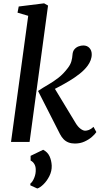

<svg xmlns="http://www.w3.org/2000/svg" viewBox="-20 -830 592 1123"><path d="M44.5 0 145 -737.5 82.5 -756 89.5 -792 238 -810.5 261 -797.5 153 0ZM418 9.5Q397 9.5 380.8 3.2Q364.5 -3 352.2 -15.5Q340 -28 331 -45.5L202.5 -298Q232.5 -318 262.5 -335.2Q292.5 -352.5 321.8 -375.2Q351 -398 377 -432.5Q392 -452 397.5 -471.5Q403 -491 404 -510Q405.5 -530 415.5 -541.8Q425.5 -553.5 439.8 -558.8Q454 -564 467 -564Q489.5 -564 502.8 -549.8Q516 -535.5 516.5 -514Q517 -496 510.5 -478.5Q504 -461 492.5 -445.5Q474.5 -421 446 -398.5Q417.5 -376 385.8 -357Q354 -338 325.5 -323Q297 -308 278.5 -298.5L286 -335.5L422.5 -110Q435 -89 450.5 -77.2Q466 -65.5 478 -65.5Q487.5 -65.5 500 -70Q512.5 -74.5 527 -88L543.5 -57.5Q535.5 -45 517.5 -29.2Q499.5 -13.5 474.2 -2Q449 9.5 418 9.5ZM198 272.5 157.5 254V244Q170.5 234 180.2 210.2Q190 186.5 189 161.5Q189 143.5 181 129.8Q173 116 159 109V81.5L232.5 46Q258.5 59.5 269.8 84Q281 108.5 282.5 138.5Q283.5 170.5 269 199.5Q254.5 228.5 234.2 248.2Q214 268 198 272.5Z"/></svg>

Font: Merriweather Medium
Style: Italic
Weight: 500
Italic angle: -7.8°
Version: Version 2.101